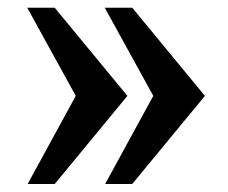

<svg xmlns="http://www.w3.org/2000/svg" viewBox="-20 -500 577 485"><path d="M48.8 -480.5H118.2L301.8 -257.8L118.2 -35.2H49.8L171.4 -257.8ZM244.6 -480.5H314L497.6 -257.8L314 -35.2H245.6L367.2 -257.8Z"/></svg>

Font: Arian AMU Serif
Style: Bold
Weight: 700
Designer: Ruben Hakobyan (Tarumian)
Foundry: Ruben Hakobyan (Tarumian)
Version: Version 1.002